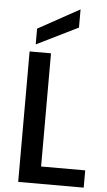

<svg xmlns="http://www.w3.org/2000/svg" viewBox="-62 -980 568 1019"><g transform="rotate(5 222.0 -470.5)"><path d="M189 -695C189 -695 75 -695 75 -695C75 -695 75 0 75 0C75 0 424 0 424 0C424 0 424 -92 424 -92C424 -92 189 -92 189 -92C189 -92 189 -695 189 -695ZM325 -941C325 -941 104 -819 104 -819C104 -819 104 -735 104 -735C104 -735 325 -844 325 -844C325 -844 325 -941 325 -941Z"/></g></svg>

Font: Girnar Poppins
Style: Medium
Weight: 500
Designer: Ninad Kale (Devanagari), Jonny Pinhorn (Latin)
Foundry: Indian Type Foundry
Version: ""